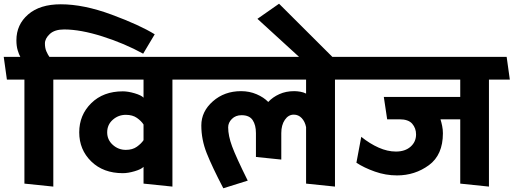

<svg xmlns="http://www.w3.org/2000/svg" viewBox="-31 -985 2755 1030"><path d="M313 -827Q262 -827 236 -802.5Q210 -778 210 -752Q210 -727 218 -709Q226 -691 234 -680H349L366 -558H255V16L100 0V-558H6L-11 -680H78Q71 -692 64 -715Q57 -738 57 -769Q57 -853 120 -907.5Q183 -962 295 -962Q418 -962 568 -906.5Q718 -851 799 -801L737 -697Q637 -752 519 -789.5Q401 -827 313 -827Z M394 -275Q394 -368 458.5 -431.5Q523 -495 628 -495Q656 -495 691.5 -484.5Q727 -474 739 -461V-558H361L344 -680H988L1005 -558H894V16L739 0V-90Q727 -77 691.5 -66.5Q656 -56 628 -56Q523 -56 458.5 -119Q394 -182 394 -275ZM644 -181Q680 -181 703.5 -198Q727 -215 739 -233V-317Q727 -336 703.5 -352.5Q680 -369 644 -369Q604 -369 574 -342.5Q544 -316 544 -275Q544 -235 574 -208Q604 -181 644 -181Z M1611 0V-303Q1605 -333 1587.5 -351.5Q1570 -370 1545 -370Q1516 -370 1497 -342Q1478 -314 1478 -271V-129L1342 -143V-271Q1342 -314 1324.5 -340.5Q1307 -367 1265 -367Q1233 -367 1213 -347Q1193 -327 1193 -302Q1193 -257 1214 -200Q1235 -143 1298 -16L1167 25Q1107 -90 1078 -163Q1049 -236 1049 -312Q1049 -387 1111 -441.5Q1173 -496 1262 -496Q1307 -496 1345.5 -479.5Q1384 -463 1408 -438Q1432 -464 1467.5 -480Q1503 -496 1547 -496Q1563 -496 1580 -493Q1597 -490 1611 -483V-558H1000L983 -680H1860L1877 -558H1766V16Z M1808 -624 1641 -618 1350 -884 1466 -965Z M2438 0V-345H2332Q2337 -329 2341 -309.5Q2345 -290 2345 -270Q2345 -154 2270 -99Q2195 -44 2099 -44Q2038 -44 1980 -64.5Q1922 -85 1881 -112L1907 -251Q1953 -214 2000.5 -193Q2048 -172 2093 -172Q2142 -172 2171.5 -198Q2201 -224 2201 -264Q2201 -297 2180.5 -321Q2160 -345 2112 -345H2046L2028 -465H2438V-558H1872L1855 -680H2687L2704 -558H2592V16Z"/></svg>

Font: Palanquin Dark Medium
Style: Regular
Weight: 500
Designer: Pria Ravichandran
Version: Version 1.001